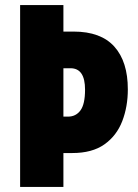

<svg xmlns="http://www.w3.org/2000/svg" viewBox="-20 -800 540 754"><path d="M482 -449Q482 -381 460 -324Q438 -267 390 -233Q342 -199 264 -199H229V-66H59V-780H229V-676H269Q376 -676 429 -617Q482 -558 482 -449ZM247 -342Q278 -342 296 -366.5Q314 -391 314 -448Q314 -532 257 -532H229V-342Z"/></svg>

Font: Noto Sans Malayalam UI ExtraCondensed Black
Style: Regular
Weight: 900
Width: 2
Designer: Jelle Bosma - Monotype Design Team
Foundry: Monotype Imaging Inc.
Version: Version 2.104; ttfautohint (v1.8.4.7-5d5b)